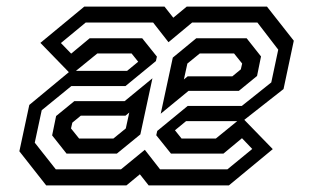

<svg xmlns="http://www.w3.org/2000/svg" viewBox="-20 -560 950 580"><path d="M119.5 0 38.5 -103 68.5 -243 188 -342 102 -430.5 234.5 -540H477L503.5 -506.5L544 -540H786.5L867.5 -437L836.5 -291L718 -198L804 -109.5L671.5 0H429L402.5 -33.5L362 0ZM148.5 -48.5H345.5L417.5 -107.5L463.5 -48.5H667L742 -110L711 -142.5L655 -96H496.5L452 -151.5L455 -164.5L547 -240H710.5L799.5 -311L820.5 -410L757.5 -492H560.5L489 -432.5L442.5 -492H239L164 -430L195 -398L251 -444.5H409.5L454 -389L451 -375.5L359 -300H195.5L106 -227L85 -129ZM465.5 -216.5 502 -386 573 -444.5H725L768.5 -389.5L756.5 -330.5L701.5 -285.5H549.5ZM377.5 -398.5H274L209.5 -346H364L397.5 -373.5ZM535.5 -320 547 -329.5H682L707.5 -350.5L711.5 -368L687 -398.5H583.5L546 -368ZM181 -96 137.5 -151 149.5 -209.5 204.5 -254.5H356.5L440.5 -323.5L404 -154L333 -96ZM219 -141.5H322.5L360 -172L370.5 -220L359 -210.5H224L198.5 -189.5L194.5 -172ZM632 -141.5 696.5 -194H542L508.5 -166.5L528.5 -141.5Z"/></svg>

Font: Tourney Expanded Medium
Style: Italic
Weight: 500
Width: 7
Italic angle: -12°
Designer: Tyler Finck
Foundry: Etcetera Type Co
Version: Version 1.010; ttfautohint (v1.8.3)